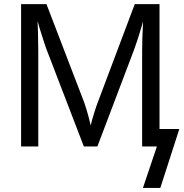

<svg xmlns="http://www.w3.org/2000/svg" viewBox="-20 -708 887 928"><path d="M751 -84.5V-688H631.3L451.7 -210.9C448.7 -204.1 443.1 -187.4 434.8 -160.9C426.5 -134.4 421.1 -114.6 418.5 -101.6C416.5 -111.3 412.5 -127.2 406.5 -149.2C400.5 -171.1 394.2 -191.7 387.7 -210.9L204.6 -688H82V0H165V-459L163.6 -550.3L161.6 -605L164.6 -596.2C166.2 -589 172.5 -568 183.6 -533C194.7 -498 201.8 -476.6 205.1 -468.8L385.3 0H450.7L628.4 -468.8C641.1 -503.6 654 -543.5 667 -588.4L671.4 -605L670.9 -589.8C668.3 -543.3 667 -499.7 667 -459V0H738.3L670.9 200.2H754.9L846.7 -84.5Z"/></svg>

Font: Arimo
Style: Regular
Weight: 400
Designer: Steve Matteson
Foundry: Monotype Imaging Inc.
Version: Version 1.32